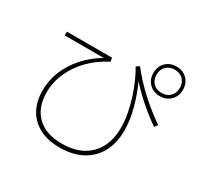

<svg xmlns="http://www.w3.org/2000/svg" viewBox="-182 -1061 1364 1323"><g transform="rotate(30 500.0 -399.5)"><path d="M863 -608Q811 -608 778 -641Q745 -674 745 -725Q745 -777 778 -810Q811 -843 863 -843Q914 -843 947 -810Q980 -777 980 -725Q980 -674 947 -641Q914 -608 863 -608ZM863 -633Q904 -633 929.5 -658.5Q955 -684 955 -725Q955 -767 929.5 -792.5Q904 -818 863 -818Q821 -818 795.5 -792.5Q770 -767 770 -725Q770 -684 795.5 -658.5Q821 -633 863 -633ZM440 44Q348 44 281.5 9.5Q215 -25 179.5 -88.5Q144 -152 144 -240Q144 -320 174.5 -394.5Q205 -469 261.5 -532.5Q318 -596 397 -643H87V-673H446L451 -644Q366 -601 304 -537.5Q242 -474 208.5 -398Q175 -322 175 -241Q175 -122 244.5 -54.5Q314 13 440 13Q536 13 603 -23Q670 -59 705.5 -126Q741 -193 741 -284Q741 -341 729.5 -400.5Q718 -460 699.5 -516Q681 -572 659.5 -620Q638 -668 617 -702L642 -719Q707 -636 783.5 -565.5Q860 -495 953 -430L935 -405Q871 -449 808 -503.5Q745 -558 685 -624Q721 -546 746 -455.5Q771 -365 771 -279Q771 -181 732 -108.5Q693 -36 619.5 4Q546 44 440 44Z"/></g></svg>

Font: Murecho ExtraLight
Style: Regular
Weight: 200
Designer: Neil Summerour
Foundry: Positype
Version: Version 1.010; ttfautohint (v1.8.3)